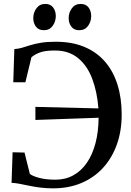

<svg xmlns="http://www.w3.org/2000/svg" viewBox="-20 -968 682 998"><path d="M256 11Q220 11 189.2 7Q158.5 3 131.8 -2.5Q105 -8 82.2 -12.5Q59.5 -17 40 -17.5L45.5 -176.5L107.5 -175L135 -64.5Q147 -53.5 182.2 -43.8Q217.5 -34 268 -34Q320 -34 361.2 -56.8Q402.5 -79.5 431.5 -121.8Q460.5 -164 476.2 -223.2Q492 -282.5 492.5 -356L164 -344.5V-412.5L491.5 -404.5Q485 -491 459.2 -559Q433.5 -627 385.5 -666.2Q337.5 -705.5 265.5 -705.5Q215 -705.5 188 -695.5Q161 -685.5 143.5 -670.5L112 -540.5H49L54.5 -713Q75.5 -714 95 -720Q114.5 -726 138 -733.2Q161.5 -740.5 193.2 -745.8Q225 -751 270.5 -751Q353.5 -751 417.2 -724.8Q481 -698.5 524.5 -649Q568 -599.5 590.2 -529.5Q612.5 -459.5 612.5 -372.5Q612.5 -287.5 587.5 -217.2Q562.5 -147 515.8 -95.8Q469 -44.5 403.2 -16.8Q337.5 11 256 11ZM207.5 -811Q181 -811 167 -829.2Q153 -847.5 153 -874Q153 -902.5 169.5 -925Q186 -947.5 215 -947.5H216Q242.5 -947.5 256.2 -929.2Q270 -911 270 -884.5Q270 -856 253.8 -833.5Q237.5 -811 208.5 -811ZM391.5 -811Q365 -811 351 -829.2Q337 -847.5 337 -874Q337 -902.5 353.5 -925Q370 -947.5 399 -947.5H400Q426.5 -947.5 440.2 -929.2Q454 -911 454 -884.5Q454 -856 437.8 -833.5Q421.5 -811 392.5 -811Z"/></svg>

Font: Merriweather 60pt
Style: Regular
Weight: 400
Version: Version 2.100